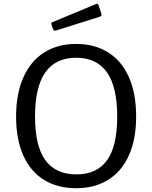

<svg xmlns="http://www.w3.org/2000/svg" viewBox="-20 -984 804 1014"><path d="M382 10Q284 10 212.5 -34Q141 -78 103 -163Q65 -248 65 -368Q65 -489 103.5 -575.5Q142 -662 213.5 -707Q285 -752 383 -752Q480 -752 551.5 -707Q623 -662 661 -576Q699 -490 699 -369Q699 -249 661 -164Q623 -79 551.5 -34.5Q480 10 382 10ZM384 -63Q492 -63 545.5 -138Q599 -213 599 -368Q599 -526 544.5 -602.5Q490 -679 383 -679Q274 -679 219.5 -602Q165 -525 165 -368Q165 -213 219.5 -138Q274 -63 384 -63ZM515 -912Q516 -910 516 -906Q516 -898 505 -895L276 -823Q274 -822 270 -822Q263 -822 260 -831L252 -853Q251 -855 251 -858Q251 -866 257 -867L488 -963Q489 -964 492 -964Q498 -964 500 -958Z"/></svg>

Font: Libre Franklin
Style: Regular
Weight: 400
Designer: Pablo Impallari, Rodrigo Fuenzalida
Foundry: Impallari Type
Version: Version 1.001; ttfautohint (v1.4.1)